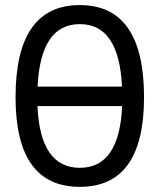

<svg xmlns="http://www.w3.org/2000/svg" viewBox="-20 -723 626 753"><path d="M293 9.8C460.4 9.8 544.9 -106.4 544.9 -341.8C544.9 -583 460.4 -703.1 293 -703.1C125.5 -703.1 41 -583 41 -341.8C41 -106.4 125.5 9.8 293 9.8ZM127.4 -383.3C135.3 -547.4 190.4 -628.4 293 -628.4C395.5 -628.4 450.7 -547.4 458.5 -383.3ZM293 -64.9C189.5 -64.9 133.8 -145.5 127 -307.1H459C452.1 -145.5 396.5 -64.9 293 -64.9Z"/></svg>

Font: Cascadia Mono PL SemiLight
Style: Regular
Weight: 350
Monospace: yes
Designer: Aaron Bell
Foundry: Saja Typeworks
Version: Version 2404.023